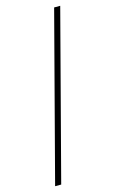

<svg xmlns="http://www.w3.org/2000/svg" viewBox="-149 -855 678 1127"><g transform="rotate(-15 189.5 -291.5)"><path d="M341 -799 75 216H38L304 -799Z"/></g></svg>

Font: Noto Sans Sinhala UI SemiCondensed ExtraLight
Style: Regular
Weight: 200
Width: 4
Designer: Jelle Bosma - Monotype Design Team
Foundry: Monotype Imaging Inc.
Version: Version 2.006; ttfautohint (v1.8.4.7-5d5b)